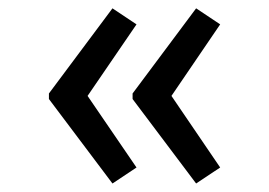

<svg xmlns="http://www.w3.org/2000/svg" viewBox="-20 -492 640 456"><path d="M96.2 -270 247.1 -472.2 304.2 -434.1 188 -264.2 304.2 -94.2 247.1 -56.2 96.2 -256.8ZM294.9 -270 445.8 -472.2 502.9 -434.1 387.2 -264.2 502.9 -94.2 445.8 -56.2 294.9 -256.8Z"/></svg>

Font: TypoPRO Noto Mono
Style: Regular
Weight: 400
Designer: Monotype Design Team
Foundry: Monotype Imaging Inc.
Version: Version 1.00